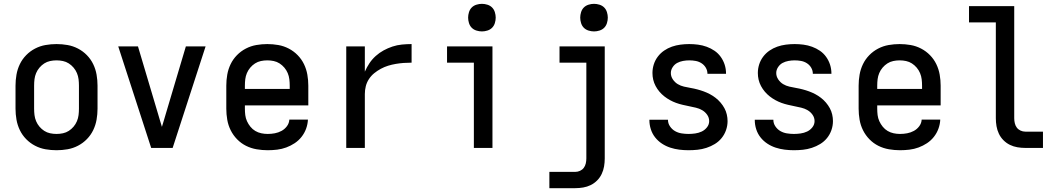

<svg xmlns="http://www.w3.org/2000/svg" viewBox="-20 -772 5540 1002"><path d="M275 12Q246 12 217.5 7Q189 2 163 -11.5Q137 -25 116.5 -46Q96 -67 83.5 -93Q71 -119 66 -147.5Q61 -176 61 -205V-325Q61 -354 66 -382.5Q71 -411 83.5 -437Q96 -463 116.5 -484Q137 -505 163 -518.5Q189 -532 217.5 -537Q246 -542 275 -542Q304 -542 332.5 -537Q361 -532 387 -518.5Q413 -505 433.5 -484Q454 -463 466.5 -437Q479 -411 484 -382.5Q489 -354 489 -325V-205Q489 -176 484 -147.5Q479 -119 466.5 -93Q454 -67 433.5 -46Q413 -25 387 -11.5Q361 2 332.5 7Q304 12 275 12ZM275 -73Q292 -73 308.5 -76.5Q325 -80 339 -89Q353 -98 364 -111Q375 -124 381.5 -139.5Q388 -155 390 -171.5Q392 -188 392 -205V-325Q392 -342 390 -358.5Q388 -375 381.5 -390.5Q375 -406 364 -419Q353 -432 339 -441Q325 -450 308.5 -453.5Q292 -457 275 -457Q258 -457 241.5 -453.5Q225 -450 211 -441Q197 -432 186 -419Q175 -406 168.5 -390.5Q162 -375 160 -358.5Q158 -342 158 -325V-205Q158 -188 160 -171.5Q162 -155 168.5 -139.5Q175 -124 186 -111Q197 -98 211 -89Q225 -80 241.5 -76.5Q258 -73 275 -73Z M769 0 597 -530H700L805 -177Q810 -160 815 -143Q820 -126 825 -110Q830 -126 835 -143Q840 -160 845 -177L950 -530H1053L881 0Z M1377 12Q1348 12 1319 7Q1290 2 1264 -11Q1238 -24 1217.5 -45Q1197 -66 1184 -92Q1171 -118 1166 -147Q1161 -176 1161 -205V-325Q1161 -354 1166 -382.5Q1171 -411 1183.5 -437Q1196 -463 1216.5 -484Q1237 -505 1263 -518.5Q1289 -532 1317.5 -537Q1346 -542 1375 -542Q1404 -542 1432.5 -537Q1461 -532 1487 -518.5Q1513 -505 1533.5 -484Q1554 -463 1566.5 -437Q1579 -411 1584 -382.5Q1589 -354 1589 -325V-222H1258V-205Q1258 -188 1260 -171.5Q1262 -155 1269 -139.5Q1276 -124 1287 -110.5Q1298 -97 1312.5 -88.5Q1327 -80 1343.5 -76.5Q1360 -73 1377 -73Q1396 -73 1414.5 -76.5Q1433 -80 1449.5 -89Q1466 -98 1477.5 -113.5Q1489 -129 1490 -148H1587Q1586 -124 1577.5 -100.5Q1569 -77 1553.5 -57.5Q1538 -38 1517.5 -24.5Q1497 -11 1474 -2.5Q1451 6 1426.5 9Q1402 12 1377 12ZM1258 -308H1492V-325Q1492 -342 1490 -358.5Q1488 -375 1481.5 -390.5Q1475 -406 1464 -419Q1453 -432 1439 -441Q1425 -450 1408.5 -453.5Q1392 -457 1375 -457Q1358 -457 1341.5 -453.5Q1325 -450 1311 -441Q1297 -432 1286 -419Q1275 -406 1268.5 -390.5Q1262 -375 1260 -358.5Q1258 -342 1258 -325Z M1787 0V-530H1884V-398Q1894 -421 1908 -442Q1922 -463 1941 -480Q1960 -497 1982 -509Q2004 -521 2028 -529Q2052 -537 2077.5 -539.5Q2103 -542 2128 -542V-445Q2107 -445 2086.5 -443.5Q2066 -442 2045.5 -438.5Q2025 -435 2005.5 -429Q1986 -423 1967.5 -413Q1949 -403 1933 -390Q1917 -377 1905.5 -359.5Q1894 -342 1889 -322Q1884 -302 1884 -281V0Z M2453 0V-445H2313V-530H2550V0ZM2495 -608Q2481 -608 2466.5 -612.5Q2452 -617 2442 -627Q2432 -637 2427.5 -651.5Q2423 -666 2423 -680Q2423 -694 2427.5 -708.5Q2432 -723 2442 -733Q2452 -743 2466.5 -747.5Q2481 -752 2495 -752Q2509 -752 2523.5 -747.5Q2538 -743 2548 -733Q2558 -723 2562.5 -708.5Q2567 -694 2567 -680Q2567 -666 2562.5 -651.5Q2558 -637 2548 -627Q2538 -617 2523.5 -612.5Q2509 -608 2495 -608Z M2982 210H2847V125H2982Q2995 125 3007 119.5Q3019 114 3026.5 104Q3034 94 3037 81Q3040 68 3040 55V-445H2900V-530H3136V55Q3136 76 3132.5 96.5Q3129 117 3120 136Q3111 155 3096 170Q3081 185 3062.5 194Q3044 203 3023.5 206.5Q3003 210 2982 210ZM3080 -608Q3066 -608 3051.5 -612.5Q3037 -617 3027 -627Q3017 -637 3012.5 -651.5Q3008 -666 3008 -680Q3008 -694 3012.5 -708.5Q3017 -723 3027 -733Q3037 -743 3051.5 -747.5Q3066 -752 3080 -752Q3094 -752 3108.5 -747.5Q3123 -743 3133 -733Q3143 -723 3147.5 -708.5Q3152 -694 3152 -680Q3152 -666 3147.5 -651.5Q3143 -637 3133 -627Q3123 -617 3108.5 -612.5Q3094 -608 3080 -608Z M3573 12Q3549 12 3525 9Q3501 6 3478 -1.5Q3455 -9 3434.5 -22.5Q3414 -36 3399 -55Q3384 -74 3376.5 -97.5Q3369 -121 3369 -145V-147H3466V-146Q3466 -128 3476.5 -112.5Q3487 -97 3502.5 -88Q3518 -79 3536.5 -76Q3555 -73 3573 -73Q3590 -73 3608 -75.5Q3626 -78 3642 -85.5Q3658 -93 3669.5 -107.5Q3681 -122 3681 -140Q3681 -158 3670.5 -173Q3660 -188 3644.5 -197Q3629 -206 3611.5 -210Q3594 -214 3577 -217.5Q3560 -221 3542.5 -225Q3525 -229 3508.5 -235Q3492 -241 3476.5 -249.5Q3461 -258 3447 -269Q3433 -280 3421.5 -293.5Q3410 -307 3401.5 -323Q3393 -339 3389 -356Q3385 -373 3385 -391Q3385 -414 3392 -436Q3399 -458 3413 -476.5Q3427 -495 3446 -508Q3465 -521 3486.5 -528.5Q3508 -536 3531 -539Q3554 -542 3577 -542Q3600 -542 3623 -539Q3646 -536 3668 -528Q3690 -520 3709 -507Q3728 -494 3741.5 -475Q3755 -456 3762 -434Q3769 -412 3769 -388V-387H3672Q3672 -404 3663.5 -418.5Q3655 -433 3641 -442Q3627 -451 3610.5 -454Q3594 -457 3577 -457Q3561 -457 3544.5 -454Q3528 -451 3514 -443.5Q3500 -436 3490.5 -421.5Q3481 -407 3481 -391Q3481 -373 3491.5 -357.5Q3502 -342 3517 -333Q3532 -324 3549.5 -320Q3567 -316 3584.5 -313Q3602 -310 3619 -305.5Q3636 -301 3652.5 -295Q3669 -289 3685 -280.5Q3701 -272 3715 -261Q3729 -250 3740.5 -236.5Q3752 -223 3760.5 -207.5Q3769 -192 3773 -174.5Q3777 -157 3777 -140Q3777 -116 3769 -93Q3761 -70 3746 -51.5Q3731 -33 3710.5 -20.5Q3690 -8 3667 -0.5Q3644 7 3620.5 9.5Q3597 12 3573 12Z M4123 12Q4099 12 4075 9Q4051 6 4028 -1.5Q4005 -9 3984.5 -22.5Q3964 -36 3949 -55Q3934 -74 3926.5 -97.5Q3919 -121 3919 -145V-147H4016V-146Q4016 -128 4026.5 -112.5Q4037 -97 4052.5 -88Q4068 -79 4086.5 -76Q4105 -73 4123 -73Q4140 -73 4158 -75.5Q4176 -78 4192 -85.5Q4208 -93 4219.5 -107.5Q4231 -122 4231 -140Q4231 -158 4220.5 -173Q4210 -188 4194.5 -197Q4179 -206 4161.5 -210Q4144 -214 4127 -217.5Q4110 -221 4092.5 -225Q4075 -229 4058.5 -235Q4042 -241 4026.5 -249.5Q4011 -258 3997 -269Q3983 -280 3971.5 -293.5Q3960 -307 3951.5 -323Q3943 -339 3939 -356Q3935 -373 3935 -391Q3935 -414 3942 -436Q3949 -458 3963 -476.5Q3977 -495 3996 -508Q4015 -521 4036.5 -528.5Q4058 -536 4081 -539Q4104 -542 4127 -542Q4150 -542 4173 -539Q4196 -536 4218 -528Q4240 -520 4259 -507Q4278 -494 4291.5 -475Q4305 -456 4312 -434Q4319 -412 4319 -388V-387H4222Q4222 -404 4213.5 -418.5Q4205 -433 4191 -442Q4177 -451 4160.5 -454Q4144 -457 4127 -457Q4111 -457 4094.5 -454Q4078 -451 4064 -443.5Q4050 -436 4040.5 -421.5Q4031 -407 4031 -391Q4031 -373 4041.5 -357.5Q4052 -342 4067 -333Q4082 -324 4099.5 -320Q4117 -316 4134.5 -313Q4152 -310 4169 -305.5Q4186 -301 4202.5 -295Q4219 -289 4235 -280.5Q4251 -272 4265 -261Q4279 -250 4290.5 -236.5Q4302 -223 4310.5 -207.5Q4319 -192 4323 -174.5Q4327 -157 4327 -140Q4327 -116 4319 -93Q4311 -70 4296 -51.5Q4281 -33 4260.5 -20.5Q4240 -8 4217 -0.5Q4194 7 4170.5 9.5Q4147 12 4123 12Z M4677 12Q4648 12 4619 7Q4590 2 4564 -11Q4538 -24 4517.5 -45Q4497 -66 4484 -92Q4471 -118 4466 -147Q4461 -176 4461 -205V-325Q4461 -354 4466 -382.5Q4471 -411 4483.5 -437Q4496 -463 4516.5 -484Q4537 -505 4563 -518.5Q4589 -532 4617.5 -537Q4646 -542 4675 -542Q4704 -542 4732.5 -537Q4761 -532 4787 -518.5Q4813 -505 4833.5 -484Q4854 -463 4866.5 -437Q4879 -411 4884 -382.5Q4889 -354 4889 -325V-222H4558V-205Q4558 -188 4560 -171.5Q4562 -155 4569 -139.5Q4576 -124 4587 -110.5Q4598 -97 4612.5 -88.5Q4627 -80 4643.5 -76.5Q4660 -73 4677 -73Q4696 -73 4714.5 -76.5Q4733 -80 4749.5 -89Q4766 -98 4777.5 -113.5Q4789 -129 4790 -148H4887Q4886 -124 4877.5 -100.5Q4869 -77 4853.5 -57.5Q4838 -38 4817.5 -24.5Q4797 -11 4774 -2.5Q4751 6 4726.5 9Q4702 12 4677 12ZM4558 -308H4792V-325Q4792 -342 4790 -358.5Q4788 -375 4781.5 -390.5Q4775 -406 4764 -419Q4753 -432 4739 -441Q4725 -450 4708.5 -453.5Q4692 -457 4675 -457Q4658 -457 4641.5 -453.5Q4625 -450 4611 -441Q4597 -432 4586 -419Q4575 -406 4568.5 -390.5Q4562 -375 4560 -358.5Q4558 -342 4558 -325Z M5423 0H5331Q5310 0 5289.5 -3.5Q5269 -7 5250.5 -16Q5232 -25 5217 -40Q5202 -55 5193 -74Q5184 -93 5180.5 -113.5Q5177 -134 5177 -155V-655H5037V-740H5273V-155Q5273 -142 5276 -129Q5279 -116 5286.5 -106Q5294 -96 5306 -90.5Q5318 -85 5331 -85H5423Z"/></svg>

Font: Lode Dark
Style: Bold
Weight: 700
Monospace: yes
Designer: Belleve Invis
Foundry: Belleve Invis
Version: Version 29.2.0; ttfautohint (v1.8.3)